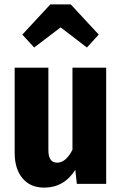

<svg xmlns="http://www.w3.org/2000/svg" viewBox="-20 -840 557 877"><path d="M465 0H331L324 -64Q272 17 182 17Q118 17 82.5 -26Q47 -69 47 -142V-531H201V-154Q201 -97 241 -97Q281 -97 311 -156V-531H465ZM82 -682 210 -820H303L431 -682L377 -623L257 -715L136 -623Z"/></svg>

Font: Fira Sans Condensed
Style: Bold
Weight: 700
Width: 3
Designer: bBox Type GmbH & Carrois Corporate GbR & Edenspiekermann AG
Foundry: bBox Type GmbH & Carrois Corporate GbR & Edenspiekermann AG
Version: Version 4.301